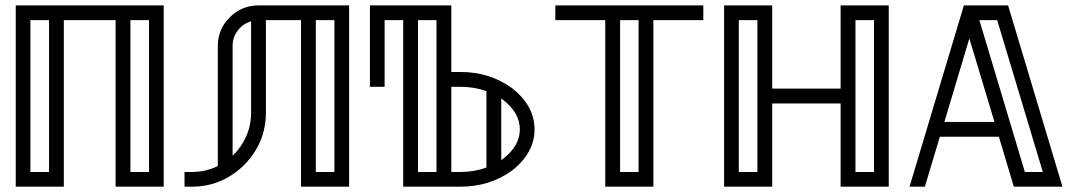

<svg xmlns="http://www.w3.org/2000/svg" viewBox="-20 -701 4049 721"><path d="M594.7 0H414.1V-625.5H219.7V0H39.1V-680.7H594.7ZM164.1 -55.2V-625.5H94.2V-55.2ZM539.6 -55.2V-625.5H469.7V-55.2Z M853.5 -116.2Q885.7 -147 904.3 -188.5Q922.9 -230 922.9 -277.8V-621.1Q892.1 -611.8 872.8 -586.4Q853.5 -561 853.5 -527.8ZM1235.8 -55.2V-625.5H1166V-55.2ZM1291 0H1110.4V-625.5H978.5V-277.8Q978.5 -201.2 940.9 -138.2Q903.3 -75.2 840.3 -37.6Q777.3 0 700.7 0H672.9V-55.2H700.7Q752.9 -55.2 797.9 -77.6V-527.8Q797.9 -591.3 842.8 -636Q887.7 -680.7 950.7 -680.7H1291Z M1709.5 0H1494.1V-625.5H1424.3V-375H1369.1V-680.7H1674.8V-430.7H1709.5Q1818.8 -430.7 1902.8 -370.1Q1987.3 -303.7 1987.3 -215.3Q1987.3 -127 1902.8 -60.5Q1818.8 0 1709.5 0ZM1619.1 -55.2V-625.5H1549.8V-55.2ZM1709.5 -55.2Q1761.2 -55.2 1806.6 -71.8V-358.9Q1761.2 -375 1709.5 -375H1674.8V-55.2ZM1862.3 -99.6Q1866.2 -102.1 1869.6 -105Q1932.1 -153.3 1932.1 -215.3Q1932.1 -276.9 1869.6 -325.7L1862.3 -331.1Z M2433.6 0H2252.9V-625.5H2065.4V-680.7H2621.1V-625.5H2433.6ZM2377.9 -55.2V-625.5H2308.6V-55.2Z M3317.4 0H3136.7V-312.5H2879.9V0H2699.2V-680.7H2879.9V-368.2H3136.7V-680.7H3317.4ZM2824.2 -55.2V-625.5H2754.4V-55.2ZM3262.2 -55.2V-625.5H3192.4V-55.2Z M3969.7 0H3787.1L3731 -187.5H3509.3L3453.1 0H3395.5L3599.6 -680.7H3765.6ZM3714.4 -243.2 3620.1 -556.6 3526.4 -243.2ZM3896 -55.2 3724.6 -625.5H3657.7L3828.6 -55.2Z"/></svg>

Font: X Company
Style: Regular
Weight: 400
Designer: GGBotNet
Foundry: GGBotNet
Version: 0.90